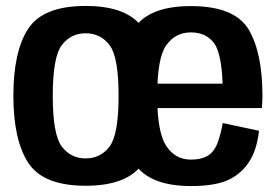

<svg xmlns="http://www.w3.org/2000/svg" viewBox="-20 -621 939 646"><path d="M268 4Q411.5 4 461.5 -73Q511.5 -150 511.5 -299Q511.5 -448.5 461.5 -524.8Q411.5 -601 268 -601Q125.5 -601 75.2 -524.8Q25 -448.5 25 -299Q25 -150 75.2 -73Q125.5 4 268 4ZM268 -88Q218 -88 187.8 -128.2Q157.5 -168.5 157.5 -298.5Q157.5 -429 187.8 -469Q218 -509 268 -509Q318.5 -509 348.8 -469Q379 -429 379 -298.5Q379 -168.5 348.8 -128.2Q318.5 -88 268 -88ZM623 5V-84Q569 -84 539.5 -130Q509 -175 509 -298.5Q509 -427 539.5 -469Q570.5 -512 622 -512Q675.5 -512 703 -472Q725.5 -435.5 729 -339.5H496.5V-257.5H861Q863 -276.5 863 -299Q863 -443.5 816.5 -522Q769 -600.5 622 -600.5Q478.5 -600.5 429.5 -522.5Q379.5 -444 379.5 -298.5Q379.5 -160.5 428.5 -77.5Q476.5 5 623 5ZM623 -84V5Q700 5 744.5 -14Q788.5 -33 816.5 -74Q844 -114.5 851.5 -181L729.5 -207Q722.5 -168 711 -137.5Q698.5 -107.5 676.5 -95.5Q655 -84 623 -84Z"/></svg>

Font: Anybody SemiCondensed SemiBold
Style: Regular
Weight: 600
Width: 4
Version: Version 1.113;gftools[0.9.25]